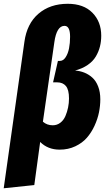

<svg xmlns="http://www.w3.org/2000/svg" viewBox="-55 -780 576 1024"><path d="M-35.2 224.1 75.2 -557.1Q88.4 -653.8 150.1 -706.8Q211.9 -759.8 306.2 -759.8Q391.1 -759.8 438 -711.9Q484.9 -664.1 484.9 -589.8Q484.9 -559.1 478 -531.7Q471.2 -504.4 456.1 -478.8Q440.9 -453.1 412.6 -433.6Q384.3 -414.1 345.2 -403.8Q371.6 -401.9 394.5 -392.8Q417.5 -383.8 437.3 -366.2Q457 -348.6 468.5 -318.8Q480 -289.1 480 -250Q480 -216.3 472.9 -180.9Q465.8 -145.5 449.2 -109.4Q432.6 -73.2 408.4 -45.4Q384.3 -17.6 346.7 0.2Q309.1 18.1 263.2 18.1Q200.2 18.1 159.2 -22.9L127.9 207ZM226.1 -111.8Q249 -111.8 266.6 -125.2Q284.2 -138.7 293.7 -160.6Q303.2 -182.6 308.1 -206.5Q313 -230.5 313 -254.9Q313 -301.3 296.6 -321Q280.3 -340.8 250 -340.8H228L253.9 -455.1H264.2Q282.2 -455.1 294.9 -474.4Q307.6 -493.7 313.2 -522Q318.8 -550.3 318.8 -584Q318.8 -642.1 289.1 -642.1Q247.1 -642.1 234.9 -555.2L173.8 -130.9Q195.8 -111.8 226.1 -111.8Z"/></svg>

Font: Fira Sans Compressed ExtraBold
Style: Italic
Weight: 800
Width: 3
Italic angle: -8°
Designer: Carrois Corporate & Edenspiekermann AG
Foundry: Carrois Corporate GbR & Edenspiekermann AG
Version: Version 4.203;PS 004.203;hotconv 1.0.88;makeotf.lib2.5.64775